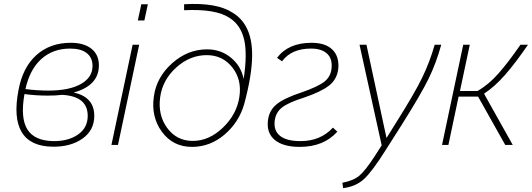

<svg xmlns="http://www.w3.org/2000/svg" viewBox="-20 -752 2761 996"><path d="M362 -272Q469 -249 469 -151Q469 -76 408 -33Q347 10 254 9Q138 8 93 -66Q48 -140 76 -285Q98 -403 169 -466.5Q240 -530 347 -530Q416 -530 454.5 -499Q493 -468 493 -413Q493 -308 362 -272ZM344 -500Q254 -500 194 -445.5Q134 -391 112 -290Q172 -282 235 -282Q342 -283 401 -317Q460 -351 460 -410Q460 -453 430 -476.5Q400 -500 344 -500ZM256 -20Q334 -19 384.5 -54Q435 -89 435 -151Q435 -253 302 -260Q271 -256 228 -256Q166 -256 107 -264Q85 -141 121.5 -81.5Q158 -22 256 -20Z M713 -730H747L729 -646H695ZM668 -520H702L592 0H558Z M976 10Q878 10 820.5 -67.5Q763 -145 778 -251Q792 -352 873 -424Q954 -496 1054 -496Q1126 -496 1178.5 -452.5Q1231 -409 1244 -342Q1264 -474 1246 -548.5Q1228 -623 1171 -659Q1100 -707 935 -699V-730Q1105 -740 1187 -686Q1288 -625 1288 -467Q1288 -365 1247 -213Q1220 -118 1145 -54Q1070 10 976 10ZM980 -21Q1065 -21 1137 -90.5Q1209 -160 1222 -251Q1235 -339 1185 -402.5Q1135 -466 1052 -466Q966 -466 895 -402.5Q824 -339 811 -249Q798 -155 847.5 -88Q897 -21 980 -21Z M1535 10Q1449 10 1405.5 -26Q1362 -62 1370 -127Q1376 -180 1416 -212Q1456 -244 1548 -274Q1631 -303 1663.5 -329Q1696 -355 1700 -398Q1705 -447 1677 -473.5Q1649 -500 1593 -500Q1492 -500 1443 -434L1417 -452Q1476 -530 1596 -530Q1668 -530 1704 -495Q1740 -460 1735 -397Q1729 -341 1687.5 -308.5Q1646 -276 1558 -246Q1475 -220 1442.5 -194Q1410 -168 1405 -125Q1399 -74 1433 -47Q1467 -20 1539 -20Q1643 -20 1707 -90L1730 -69Q1659 10 1535 10Z M1756 196Q1814 185 1844.5 159Q1875 133 1922 61L1960 2L1845 -520H1881L1985 -36L2038 -121Q2130 -267 2169.5 -348Q2209 -429 2235 -520H2269Q2242 -422 2202 -341Q2162 -260 2063 -103L1981 26Q1910 139 1867.5 177.5Q1825 216 1760 224Z M2273 0 2383 -520H2417L2366 -280H2457Q2515 -313 2566 -371Q2617 -429 2680 -520H2719Q2653 -424 2600 -363.5Q2547 -303 2491 -266L2640 0H2601L2460 -251H2359L2306 0Z"/></svg>

Font: Raleway-v4020 ExtraLight
Style: Italic
Weight: 275
Italic angle: -12°
Designer: Matt McInerney, Pablo Impallari, Rodrigo Fuenzalida
Foundry: Matt McInerney, Pablo Impallari, Rodrigo Fuenzalida
Version: Version 4.020;PS 004.020;hotconv 1.0.88;makeotf.lib2.5.64775